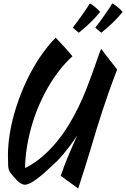

<svg xmlns="http://www.w3.org/2000/svg" viewBox="-20 -980 729 1110"><path d="M331.1 36.1Q356.4 -37.1 380.9 -93.5Q405.3 -149.9 426.3 -196.8Q402.3 -160.6 381.6 -133.3Q360.8 -106 345.2 -87.4Q326.7 -65.4 311 -49.8Q273.9 -14.2 244.9 11.7Q215.8 37.6 193.1 54.4Q170.4 71.3 153.3 79.6Q136.2 87.9 123 87.9Q112.8 87.9 101.3 80.8Q89.8 73.7 78.9 63.2Q67.9 52.7 58.1 41Q48.3 29.3 41 20Q28.8 4.4 27.3 -20.5Q25.9 -45.4 25.9 -82Q25.9 -138.2 35.4 -199.7Q44.9 -261.2 62.5 -323.5Q80.1 -385.7 105 -447.5Q129.9 -509.3 160.6 -566.2Q191.4 -623 227.1 -672.9Q262.7 -722.7 301.8 -762.2Q312 -751.5 325.2 -737.5Q338.4 -723.6 351.8 -709Q365.2 -694.3 377.7 -679.9Q390.1 -665.5 398.9 -654.8Q357.4 -617.2 321 -570.1Q284.7 -522.9 254.4 -469.5Q224.1 -416 200.2 -358.2Q176.3 -300.3 159.9 -241Q143.6 -181.6 134.5 -122.6Q125.5 -63.5 125 -8.3Q179.2 -35.6 224.6 -74.7Q270 -113.8 307.9 -159.9Q345.7 -206.1 376.7 -256.8Q407.7 -307.6 432.9 -359.4Q458 -411.1 477.8 -461.4Q497.6 -511.7 513.7 -556.2Q529.8 -600.6 542.2 -637.2Q554.7 -673.8 564.9 -698.2Q569.8 -690.9 578.1 -680.2Q586.4 -669.4 595.9 -657Q605.5 -644.5 615.5 -631.8Q625.5 -619.1 634 -608.2Q642.6 -597.2 648.9 -589.1Q655.3 -581.1 657.2 -578.1Q630.9 -510.3 609.9 -450.4Q588.9 -390.6 570.8 -335.7Q552.7 -280.8 536.9 -228.3Q521 -175.8 504.9 -121.8Q488.8 -67.9 470.9 -11Q453.1 45.9 432.1 109.9ZM559.1 -911.1Q531.7 -877.4 500 -847.2Q468.3 -816.9 436 -791Q433.6 -792.5 428.7 -796.4Q423.8 -800.3 418.2 -805.2Q412.6 -810.1 407.7 -814.2Q402.8 -818.4 400.9 -820.8Q413.1 -835.9 428.2 -856.4Q443.4 -877 457.5 -897.2Q471.7 -917.5 482.9 -934.3Q494.1 -951.2 499 -960Q509.3 -955.1 518.8 -948Q528.3 -940.9 536.4 -933.6Q544.4 -926.3 550.5 -920.2Q556.6 -914.1 559.1 -911.1ZM689 -911.1Q662.1 -877.4 630.1 -847.2Q598.1 -816.9 565.9 -791Q563.5 -792.5 558.6 -796.4Q553.7 -800.3 548.1 -805.2Q542.5 -810.1 537.8 -814.2Q533.2 -818.4 531.2 -820.8Q543.5 -835.9 558.6 -856.4Q573.7 -877 587.6 -897.2Q601.6 -917.5 612.8 -934.3Q624 -951.2 628.9 -960Q639.2 -955.1 648.9 -948Q658.7 -940.9 666.7 -933.6Q674.8 -926.3 680.7 -920.2Q686.5 -914.1 689 -911.1Z"/></svg>

Font: Yesteryear
Style: Regular
Weight: 400
Designer: Astigmatic (AOETI)
Foundry: Astigmatic (AOETI)
Version: Version 1.000